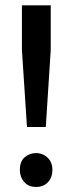

<svg xmlns="http://www.w3.org/2000/svg" viewBox="-20 -712 262 740"><path d="M119.5 8.5Q89.5 8.5 73 -10.8Q56.5 -30 56.5 -57Q56.5 -89.5 75 -105.8Q93.5 -122 119.5 -122Q134.5 -122 149 -114.8Q163.5 -107.5 172.8 -93Q182 -78.5 182 -57Q182 -28.5 165 -10Q148 8.5 119.5 8.5ZM156.5 -222.5H84L64.5 -518.5V-691.5H175.5V-518.5Z"/></svg>

Font: Argentum Novus Medium
Style: Regular
Weight: 500
Designer: Julieta Ulanovsky (font) & Cristiano Sobral (main changes)
Foundry: Julieta Ulanovsky (font) & Cristiano Sobral (main changes)
Version: Version 3.00;November 27, 2020;FontCreator 13.0.0.2655 64-bi